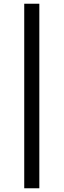

<svg xmlns="http://www.w3.org/2000/svg" viewBox="-20 -768 341 1030"><path d="M110 242V-748H191V242Z"/></svg>

Font: Source Serif 4 SmText Semibold
Style: Regular
Weight: 600
Designer: Frank Grießhammer
Foundry: Adobe
Version: Version 4.005;hotconv 1.1.0;makeotfexe 2.6.0